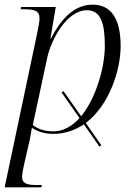

<svg xmlns="http://www.w3.org/2000/svg" viewBox="-24 -566 572 826"><path d="M404 65 412 59 345 -37C446 -113 495 -264 495 -368C495 -485 454 -546 375 -546C291 -546 235 -478 195 -400H193L216 -536H67L65 -526H79C122 -526 146 -521 146 -487C146 -477 143 -457 137 -428L-4 240H154L156 230H139C95 230 71 226 71 194C71 183 76 160 78 149L104 35C109 13 110 0 113 -16C139 0 167 10 205 10C255 10 299 -6 337 -31ZM205 -1C158 -1 131 -17 117 -28L180 -321C196 -393 262 -522 350 -522C410 -522 427 -465 427 -368C427 -278 390 -145 325 -66L249 -174L241 -168L318 -58C286 -23 249 -1 205 -1Z"/></svg>

Font: Noto Serif Display Light
Style: Italic
Weight: 300
Italic angle: -12°
Designer: Monotype Design Team
Foundry: Monotype Imaging Inc.
Version: Version 2.009